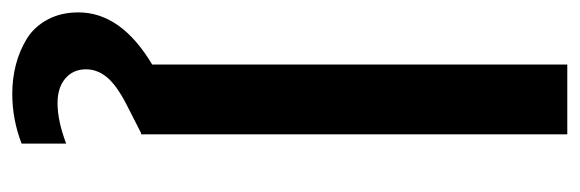

<svg xmlns="http://www.w3.org/2000/svg" viewBox="-346 -399 945 313"><g transform="rotate(90 126.5 -242.5)"><path d="M204.1 194.8Q164.6 210 123 210Q98.1 210 75.4 204.1Q52.7 198.2 33.2 186.3Q13.7 174.3 2 152.6Q-9.8 130.9 -9.8 102.1Q-9.8 32.7 75.2 -18.1V-694.8H189V0H187L140.1 23.9Q108.9 40 95.9 55.7Q83 71.3 83 89.8Q83 110.8 97.9 123.5Q112.8 136.2 138.2 136.2Q167 136.2 204.1 122.1Z"/></g></svg>

Font: SVN-Poppins Medium
Style: Regular
Weight: 500
Designer: Ninad Kale (Devanagari), Jonny Pinhorn (Latin)
Foundry: Indian Type Foundry
Version: Version 3.002 2017